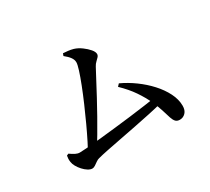

<svg xmlns="http://www.w3.org/2000/svg" viewBox="-136 -945 1272 1163"><g transform="rotate(-30 500.0 -363.5)"><path d="M230 -103Q247 -131 269.5 -175.5Q292 -220 317 -274Q342 -328 366 -383.5Q390 -439 409.5 -489Q429 -539 440.5 -575.5Q452 -612 452 -627Q452 -645 440 -662Q428 -679 403 -699L409 -715Q425 -714 443 -712Q461 -710 479 -705Q505 -697 529.5 -679Q554 -661 570 -642Q586 -623 586 -608Q586 -598 578 -589Q570 -580 559.5 -570.5Q549 -561 541 -546Q524 -515 501 -471Q478 -427 451.5 -378Q425 -329 397 -279Q369 -229 342 -183.5Q315 -138 293 -103ZM215 -21Q201 -21 185 -31Q169 -41 154.5 -57Q140 -73 130.5 -90Q121 -107 119 -122Q117 -135 117.5 -144.5Q118 -154 120 -166L133 -172Q153 -158 168 -150.5Q183 -143 197 -143Q208 -143 245 -145.5Q282 -148 335 -153.5Q388 -159 448.5 -165.5Q509 -172 568.5 -179.5Q628 -187 679 -194Q730 -201 762 -207L771 -158Q730 -147 676 -135.5Q622 -124 564 -112.5Q506 -101 451 -90.5Q396 -80 351.5 -71Q307 -62 281 -55Q271 -53 259 -44.5Q247 -36 236 -28.5Q225 -21 215 -21ZM822 -12Q803 -12 793 -22.5Q783 -33 776 -54Q769 -75 759.5 -107Q750 -139 731 -183Q709 -231 677 -278Q645 -325 596 -372L611 -388Q661 -365 708.5 -330.5Q756 -296 794 -254.5Q832 -213 855 -167.5Q878 -122 878 -77Q878 -46 861.5 -29Q845 -12 822 -12Z"/></g></svg>

Font: Noto Serif TC SemiBold
Style: Regular
Weight: 600
Version: Version 2.002-H1;hotconv 1.1.0;makeotfexe 2.6.0